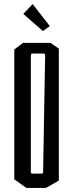

<svg xmlns="http://www.w3.org/2000/svg" viewBox="-20 -920 358 940"><path d="M224 -792 190 -768 94 -852 140 -900ZM93 -710H228L268 -682V-36L205 0H109L50 -42V-678ZM192 -658H140Q131 -658 131 -649V-76Q131 -70 140 -70H182Q191 -70 191 -76L201 -649Q201 -658 192 -658Z"/></svg>

Font: Bahiana
Style: Regular
Weight: 400
Designer: Pablo Cosgaya & Dani Raskovsky
Foundry: Pablo Cosgaya & Dani Raskovsky
Version: Version 1.005